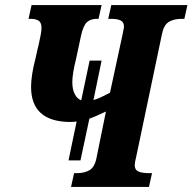

<svg xmlns="http://www.w3.org/2000/svg" viewBox="-20 -734 756 754"><path d="M716 -714 704 -660H693Q663 -660 643 -648Q623 -636 616 -600L515 -119Q509 -95 509 -86Q509 -67 523.5 -60.5Q538 -54 566 -54H577L565 0H259L271 -54H282Q312 -54 332 -66Q352 -78 359 -114L396 -296Q354 -276 331 -268L296 -104H249L281 -257Q271 -255 251 -255Q102 -258 102 -393Q102 -437 119 -503L127 -539L132 -559Q143 -607 143 -624Q143 -645 132 -652.5Q121 -660 100 -660H92L104 -714H379L367 -660H360Q336 -660 321.5 -647Q307 -634 298 -593L279 -504Q264 -444 264 -412Q264 -383 273.5 -364.5Q283 -346 299 -340L332 -496H379L347 -341Q365 -346 385.5 -356.5Q406 -367 412 -370L461 -597Q467 -625 467 -628Q467 -647 454 -653.5Q441 -660 416 -660H405L417 -714Z"/></svg>

Font: Noto Serif CondExtraBold
Style: Italic
Weight: 800
Width: 3
Italic angle: -12°
Designer: Monotype Design Team
Foundry: Monotype Imaging Inc.
Version: Version 1.001